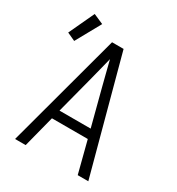

<svg xmlns="http://www.w3.org/2000/svg" viewBox="-193 -945 986 1067"><g transform="rotate(30 300.0 -411.5)"><path d="M65 0 263 -735H337L535 0H467L415 -202H185L133 0ZM400 -260 340 -490Q330 -529 320 -568.5Q310 -608 300 -648Q290 -608 280 -568.5Q270 -529 260 -490L200 -260ZM77 -636 25 -660 101 -823 165 -795Z"/></g></svg>

Font: Iosevka Custom Light Extended
Style: Regular
Weight: 300
Width: 7
Monospace: yes
Designer: Belleve Invis
Foundry: Belleve Invis
Version: Version 11.2.4; ttfautohint (v1.8.4)